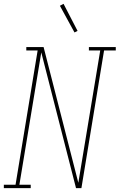

<svg xmlns="http://www.w3.org/2000/svg" viewBox="-57 -980 623 1000"><path d="M-37 0V-18H24L139 -717H80V-735H170L351 -28L465 -717H406V-735H546V-717H485L367 0H339L158 -707L44 -18H103V0ZM331 -811 255 -950 274 -960 347 -819Z"/></svg>

Font: Iosevka Curly Slab Thin
Style: Italic
Weight: 100
Italic angle: -9°
Monospace: yes
Designer: Belleve Invis
Foundry: Belleve Invis
Version: Version 22.1.2; ttfautohint (v1.8.4)